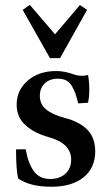

<svg xmlns="http://www.w3.org/2000/svg" viewBox="-20 -728 437 760"><path d="M177.7 -498 69.8 -689 98.1 -708.5 197.8 -592.3 296.4 -708 324.7 -689 217.8 -498ZM182.6 11.2Q99.1 11.2 51.8 -21.5Q43.5 -55.7 43.5 -136.7L81.5 -137.2Q92.3 -79.1 114.7 -49.3Q137.2 -19.5 178.2 -19.5Q215.8 -19.5 238.8 -40.3Q261.7 -61 261.7 -96.2Q261.7 -160.6 172.9 -185.1Q116.2 -200.7 81.1 -232.2Q45.9 -263.7 45.9 -313.5Q45.9 -371.1 89.8 -408.9Q133.8 -446.8 202.1 -446.8Q236.3 -446.8 270 -434.1Q299.3 -423.3 328.6 -431.2Q333.5 -403.3 333.5 -372.1Q333.5 -346.7 328.6 -321.3L289.6 -318.8Q283.2 -343.8 278.1 -358.6Q272.9 -373.5 263.9 -388.4Q254.9 -403.3 241.2 -409.9Q227.5 -416.5 208.5 -416.5Q177.2 -416.5 157.5 -398.2Q137.7 -379.9 137.7 -348.1Q137.7 -315.4 162.8 -294.7Q188 -273.9 236.3 -261.2Q296.4 -245.6 326.7 -213.6Q356.9 -181.6 356.9 -128.9Q356.9 -63.5 310.8 -26.1Q264.6 11.2 182.6 11.2Z"/></svg>

Font: Elstob SemiBold
Style: Regular
Weight: 600
Designer: Peter S. Baker
Version: Version 1.015